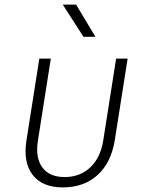

<svg xmlns="http://www.w3.org/2000/svg" viewBox="-20 -805 640 835"><path d="M253 10Q164 10 122 -44.5Q80 -99 95 -194L151 -550H201L145 -194Q133 -119 164 -77Q195 -35 261 -35Q328 -35 372.5 -77Q417 -119 429 -194L485 -550H535L479 -194Q463 -97 404 -43.5Q345 10 253 10ZM343 -645 253 -785H311L395 -645Z"/></svg>

Font: JetBrains Mono NL Thin
Style: Italic
Weight: 100
Italic angle: -9°
Monospace: yes
Designer: Philipp Nurullin, Konstantin Bulenkov
Foundry: JetBrains
Version: Version 2.305; ttfautohint (v1.8.4.7-5d5b)